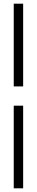

<svg xmlns="http://www.w3.org/2000/svg" viewBox="-20 -821 199 1041"><path d="M54.5 -801H105.5V-352.5H54.5ZM105.5 -248V200H54.5V-248Z"/></svg>

Font: Overused Grotesk Light
Style: Regular
Weight: 300
Version: Version 0.004